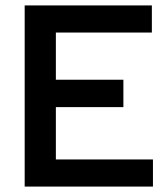

<svg xmlns="http://www.w3.org/2000/svg" viewBox="-20 -688 620 708"><path d="M71 0V-668H540V-568H186V-394H435V-293H186V-100H544V0Z"/></svg>

Font: Atkinson Hyperlegible Next Medium
Style: Regular
Weight: 500
Designer: Elliott Scott, Megan Eiswerth, Linus Boman, Theodore Petrosky, Letters from Sweden
Foundry: Applied Design Works, Letters from Sweden
Version: Version 2.001